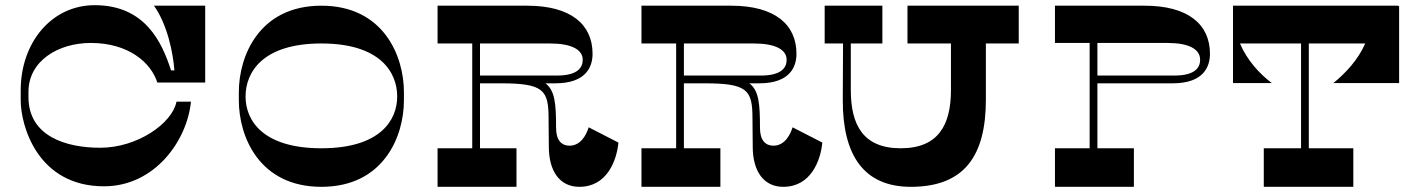

<svg xmlns="http://www.w3.org/2000/svg" viewBox="-20 -722 5497 742"><path d="M331 -556C478 -556 564 -479 588 -403H773V-700H575C627 -627 649 -517 654 -450H641C607 -555 543 -702 346 -702C179 -702 60 -557 60 -373V-334C60 -238 124 -2 382 -2C578 -2 703 -178 718 -329H662C646 -246 512 -151 367 -151C236 -151 90 -195 90 -347V-367C90 -486 204 -556 331 -556Z M1541 -366C1541 -506 1462 -700 1222 -700C982 -700 903 -506 903 -366V-334C903 -194 982 0 1222 0C1462 0 1541 -194 1541 -334ZM1222 -149C995 -149 929 -257 929 -349C929 -443 995 -554 1222 -554C1449 -554 1515 -443 1515 -349C1515 -257 1449 -149 1222 -149Z M2255 -230C2247 -204 2226 -159 2181 -159C2150 -159 2129 -180 2129 -228C2129 -320 2125 -372 2088 -400H2126C2247 -400 2270 -466 2270 -514C2270 -627 2187 -700 2017 -700H1671V-554H1805V-149H1671V0H1976V-149H1835V-400H1915C2081 -400 2100 -374 2100 -264L2101 -155C2101 -62 2142 0 2219 0C2325 0 2363 -100 2370 -171ZM1835 -430V-554H2105C2189 -554 2232 -530 2232 -491C2232 -462 2214 -430 2132 -430Z M3043 -230C3035 -204 3014 -159 2969 -159C2938 -159 2917 -180 2917 -228C2917 -320 2913 -372 2876 -400H2914C3035 -400 3058 -466 3058 -514C3058 -627 2975 -700 2805 -700H2459V-554H2593V-149H2459V0H2764V-149H2623V-400H2703C2869 -400 2888 -374 2888 -264L2889 -155C2889 -62 2930 0 3007 0C3113 0 3151 -100 3158 -171ZM2623 -430V-554H2893C2977 -554 3020 -530 3020 -491C3020 -462 3002 -430 2920 -430Z M3917 -700H3487V-554H3655V-374C3655 -240 3607 -149 3461 -149C3315 -149 3268 -240 3268 -374V-554H3390V-700H3167V-554H3238L3237 -337C3236 -121 3319 0 3500 0C3708 0 3790 -121 3790 -337V-554H3917Z M4403 -700H4057V-556H4191V-149H4057V0H4362V-149H4221V-400H4512C4633 -400 4656 -466 4656 -514C4656 -627 4573 -700 4403 -700ZM4518 -430H4221V-556H4491C4575 -556 4618 -532 4618 -491C4618 -462 4600 -430 4518 -430Z M5133 -401H5387V-699H5382V-700H4745V-401H4895C4847 -437 4799 -490 4772 -554H5008V-149H4864V0H5210V-149H5038V-554H5256C5229 -492 5181 -440 5133 -401Z"/></svg>

Font: Space Cowgirl Bold
Style: Regular
Weight: 700
Designer: Valery Marier
Foundry: Valery Marier
Version: Version 1.000;hotconv 1.0.109;makeotfexe 2.5.65596